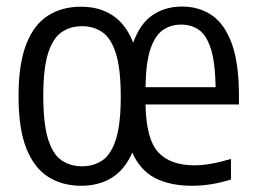

<svg xmlns="http://www.w3.org/2000/svg" viewBox="-20 -572 800 601"><path d="M234 9.5Q175 9.5 130.8 -18.5Q86.5 -46.5 62.2 -108.2Q38 -170 38 -270.5Q38 -371.5 62 -433.2Q86 -495 130 -523Q174 -551 234 -551Q291 -551 332.5 -523.8Q374 -496.5 397 -438.5Q418 -497.5 457.2 -524.5Q496.5 -551.5 549.5 -551.5Q603.5 -551.5 643.5 -524Q683.5 -496.5 705.8 -435Q728 -373.5 728 -270.5V-245H435.5Q437.5 -136.5 475.2 -95.5Q513 -54.5 589 -54.5Q636.5 -54.5 703 -74.5V-10Q668.5 0.5 639.2 5Q610 9.5 581.5 9.5Q512 9.5 465.2 -14.8Q418.5 -39 394 -94.5Q371 -41 330.2 -15.8Q289.5 9.5 234 9.5ZM547 -495Q515 -495 490.2 -478.2Q465.5 -461.5 451 -418.8Q436.5 -376 435.5 -299H655Q653.5 -377.5 639.8 -420Q626 -462.5 602.2 -478.8Q578.5 -495 547 -495ZM236.5 -51.5Q273.5 -51.5 300.8 -70.2Q328 -89 343 -136.2Q358 -183.5 358 -269Q358 -356 343 -404Q328 -452 300.8 -471Q273.5 -490 236.5 -490Q200 -490 172.8 -471.2Q145.5 -452.5 130.5 -405.2Q115.5 -358 115.5 -272.5Q115.5 -185.5 130.2 -137.5Q145 -89.5 172.2 -70.5Q199.5 -51.5 236.5 -51.5Z"/></svg>

Font: Encode Sans Condensed Condensed
Style: Regular
Weight: 400
Width: 3
Designer: Multiple Designers
Foundry: Impallari Type
Version: Version 3.000; ttfautohint (v1.8.3) -l 8 -r 50 -G 200 -x 14 